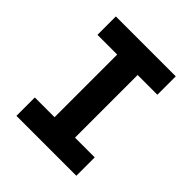

<svg xmlns="http://www.w3.org/2000/svg" viewBox="-199 -864 997 997"><g transform="rotate(45 300.0 -365.0)"><path d="M80 0H520V-135H375V-595H520V-730H80V-595H225V-135H80Z"/></g></svg>

Font: JetBrains Mono ExtraBold
Style: Regular
Weight: 800
Monospace: yes
Designer: Philipp Nurullin, Konstantin Bulenkov
Foundry: JetBrains
Version: Version 2.305